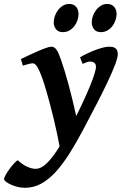

<svg xmlns="http://www.w3.org/2000/svg" viewBox="-116 -689 614 954"><path d="M469.2 -419.9Q469.2 -403.3 456.3 -368.9Q443.4 -334.5 420.2 -285.2Q397 -235.8 365 -173.8Q333 -111.8 294.9 -40Q261.2 22.9 228.3 75.2Q195.3 127.4 160.9 165Q126.5 202.6 88.9 223.4Q51.3 244.1 8.3 244.1Q-10.7 244.1 -29.3 239.5Q-47.9 234.9 -62.5 228Q-77.1 221.2 -86.4 213.9Q-95.7 206.5 -95.7 201.2Q-95.7 193.8 -87.6 179.7Q-79.6 165.5 -68.6 150.4Q-57.6 135.3 -46.1 122.8Q-34.7 110.4 -27.8 106.9Q-4.4 128.9 19 139.4Q42.5 149.9 60.5 149.9Q88.4 149.9 117.7 121.1Q147 92.3 180.2 38.6Q174.8 9.8 167.5 -25.1Q160.2 -60.1 151.4 -96.4Q142.6 -132.8 133.1 -168.9Q123.5 -205.1 114.3 -237.1Q105 -269 96.2 -294.2Q87.4 -319.3 80.6 -334.5Q69.3 -359.4 61.5 -366.9Q53.7 -374.5 45.4 -374.5Q41 -374.5 33 -372.8Q24.9 -371.1 17.1 -368.7Q7.8 -366.2 -2.4 -362.8L-12.2 -395.5Q9.8 -406.2 33.2 -417.2Q56.6 -428.2 77.4 -437Q98.1 -445.8 114.7 -451.4Q131.3 -457 140.1 -457Q153.8 -457 164.1 -442.9Q174.3 -428.7 186 -395Q194.8 -370.6 204.6 -338.6Q214.4 -306.6 224.4 -269.8Q234.4 -232.9 244.1 -192.9Q253.9 -152.8 262.7 -112.3Q282.7 -152.3 300.5 -191.2Q318.4 -230 331.8 -262.9Q345.2 -295.9 353 -320.6Q360.8 -345.2 360.8 -356.9Q360.8 -381.3 335 -382.8Q326.7 -383.8 317.6 -380.9Q308.6 -377.9 294.4 -371.6L281.7 -404.3Q299.3 -414.6 319.3 -424.1Q339.4 -433.6 358.9 -440.9Q378.4 -448.2 395.8 -452.6Q413.1 -457 425.3 -457Q433.6 -457 441.4 -455.8Q449.2 -454.6 455.6 -450.7Q461.9 -446.8 465.6 -439.5Q469.2 -432.1 469.2 -419.9ZM274.4 -620.1Q274.4 -605 269 -588.9Q263.7 -572.8 253.7 -559.6Q243.7 -546.4 229.2 -537.8Q214.8 -529.3 196.8 -529.3Q173.3 -529.3 162.1 -543.9Q150.9 -558.6 150.9 -578.1Q150.9 -592.3 156.2 -608.4Q161.6 -624.5 171.6 -637.9Q181.6 -651.4 196 -660.4Q210.4 -669.4 228.5 -669.4Q240.2 -669.4 248.8 -665.3Q257.3 -661.1 262.9 -654.3Q268.6 -647.5 271.5 -638.4Q274.4 -629.4 274.4 -620.1ZM463.4 -620.1Q463.4 -605 458 -588.9Q452.6 -572.8 442.6 -559.6Q432.6 -546.4 418 -537.8Q403.3 -529.3 385.3 -529.3Q362.3 -529.3 351.1 -543.9Q339.8 -558.6 339.8 -578.1Q339.8 -592.3 345.2 -608.4Q350.6 -624.5 360.6 -637.9Q370.6 -651.4 384.8 -660.4Q398.9 -669.4 417 -669.4Q428.7 -669.4 437.5 -665.3Q446.3 -661.1 451.9 -654.3Q457.5 -647.5 460.4 -638.4Q463.4 -629.4 463.4 -620.1Z"/></svg>

Font: Gentium Basic
Style: Bold Italic
Weight: 700
Italic angle: -8°
Designer: J. Victor Gaultney and Annie Olsen
Foundry: SIL International
Version: Version 1.102; 2013; Maintenance release